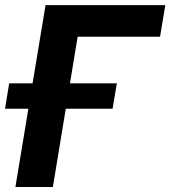

<svg xmlns="http://www.w3.org/2000/svg" viewBox="-46 -748 681 768"><path d="M615.2 -727.5 594.2 -601.1H264.6L165.5 0H15.6L136.2 -727.5ZM-25.9 -313 -9.3 -414.6H421.4L404.3 -313Z"/></svg>

Font: Inter 24pt
Style: Bold Italic
Weight: 700
Italic angle: -9.3988°
Version: Version 4.001;git-66647c0bb